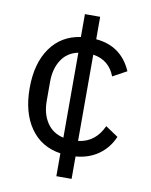

<svg xmlns="http://www.w3.org/2000/svg" viewBox="-84 -692 682 868"><g transform="rotate(10 257.0 -258.0)"><path d="M235 114V9Q146 -4 96.5 -74.5Q47 -145 47 -258Q47 -371 96.5 -441.5Q146 -512 235 -525V-630H305V-527Q422 -517 469 -409L405 -374Q378 -445 304 -456V-60Q382 -69 418 -148L476 -109Q454 -57 410 -25.5Q366 6 305 11V114ZM236 -63V-453Q186 -443 159.5 -402Q133 -361 133 -302V-214Q133 -155 159.5 -114.5Q186 -74 236 -63Z"/></g></svg>

Font: Anuphan
Style: Regular
Weight: 400
Designer: Mike Abbink, Paul van der Laan, Pieter van Rosmalen, Mint Tantisuwanna
Foundry: Bold Monday; Cadson Demak
Version: Version 3.002;hotconv 1.0.109;makeotfexe 2.5.65596